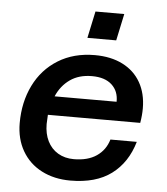

<svg xmlns="http://www.w3.org/2000/svg" viewBox="-54 -810 758 870"><g transform="rotate(5 325.0 -374.5)"><path d="M47 -228Q47 -323 84.5 -399.5Q122 -476 193 -520Q264 -564 360 -564Q433 -564 486.5 -537Q540 -510 568.5 -460Q597 -410 597 -342Q597 -311 591 -276H171Q169 -248 169 -234Q169 -190 185.5 -156.5Q202 -123 233 -104.5Q264 -86 305 -86Q369 -86 409 -113.5Q449 -141 463 -189H583Q555 -93 484.5 -40.5Q414 12 298 12Q224 12 167 -17.5Q110 -47 78.5 -101.5Q47 -156 47 -228ZM476 -362Q477 -410 445.5 -439Q414 -468 355 -468Q296 -468 255.5 -439.5Q215 -411 194 -362ZM345 -761H476L450 -639H319Z"/></g></svg>

Font: Azeret Mono Medium
Style: Italic
Weight: 500
Italic angle: -12°
Designer: Martin Vácha
Foundry: Displaay
Version: Version 1.000; Glyphs 3.0.3, build 3074